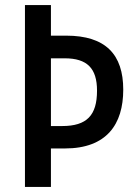

<svg xmlns="http://www.w3.org/2000/svg" viewBox="-20 -734 537 754"><path d="M464 -382C464 -520 395 -594 240 -594H180V-714H78V0H180V-151H235C399 -151 464 -246 464 -382ZM224 -239H180V-505H234C322 -505 361 -466 361 -378C361 -281 321 -239 224 -239Z"/></svg>

Font: Noto Sans Armenian Condensed Medium
Style: Regular
Weight: 500
Width: 3
Designer: Monotype Design Team
Foundry: Monotype Imaging Inc.
Version: Version 2.008